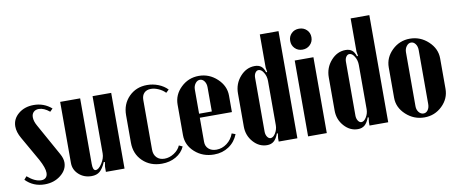

<svg xmlns="http://www.w3.org/2000/svg" viewBox="-63 -961 2943 1234"><g transform="rotate(-10 1408.0 -344.5)"><path d="M277.8 -461.9 259.8 -443.8Q223.1 -474.1 189.9 -474.1Q168.5 -474.1 155.8 -461.7Q143.1 -449.2 143.1 -428.2Q143.1 -402.3 160.2 -372.1L275.9 -164.1Q293 -133.8 293 -106.9Q293 -59.1 249.5 -24.7Q206.1 9.8 145 9.8Q70.3 9.8 20 -42L37.1 -62Q85.4 -20 127 -20Q146.5 -20 157.2 -31Q168 -42 168 -62Q168 -93.8 137.2 -150.9L45.9 -311Q22 -352.5 22 -389.2Q22 -438.5 62.3 -471.7Q102.5 -504.9 162.1 -504.9Q228 -504.9 277.8 -461.9Z M542.5 -65.9Q524.4 -24.4 503.9 -7.3Q483.4 9.8 450.7 9.8Q401.4 9.8 367.4 -21Q333.5 -51.8 333.5 -96.2V-495.1H463.9V-66.9Q463.9 -23.9 482.9 -23.9Q502.4 -23.9 523.7 -57.1Q544.9 -90.3 544.9 -121.1V-495.1H666.5V-1H544.9V-35.2L549.8 -64Z M735.8 -336.9Q735.8 -409.7 783 -457.3Q830.1 -504.9 901.9 -504.9Q939.9 -504.9 975.1 -491Q1010.3 -477.1 1034.2 -452.1L1015.1 -434.1Q998 -452.6 971.7 -464.4Q945.3 -476.1 921.9 -476.1Q893.6 -476.1 877.7 -459.7Q861.8 -443.4 861.8 -414.1V-89.8Q861.8 -57.6 880.6 -38.3Q899.4 -19 931.2 -19Q963.4 -19 993.4 -38.3Q1023.4 -57.6 1036.1 -86.9L1059.1 -76.2Q1041 -36.1 1001 -13.2Q960.9 9.8 909.2 9.8Q833.5 9.8 784.7 -37.4Q735.8 -84.5 735.8 -158.2Z M1073.7 -346.2Q1073.7 -411.1 1122.6 -458Q1171.4 -504.9 1239.7 -504.9Q1307.1 -504.9 1358.2 -457.3Q1409.2 -409.7 1409.2 -346.2V-238.8H1199.7V-81.1Q1199.7 -52.7 1219 -35.4Q1238.3 -18.1 1270 -18.1Q1307.1 -18.1 1338.6 -41.7Q1370.1 -65.4 1383.8 -104L1407.7 -95.2Q1388.2 -45.9 1346.4 -18.1Q1304.7 9.8 1250 9.8Q1176.3 9.8 1125 -36.1Q1073.7 -82 1073.7 -147.9ZM1199.7 -265.1H1282.7V-422.9Q1282.7 -446.8 1271 -462.9Q1259.3 -479 1242.2 -479Q1225.1 -479 1212.4 -462.4Q1199.7 -445.8 1199.7 -422.9Z M1672.4 -22.9 1676.3 -51.8 1670.4 -54.2Q1657.7 -20 1640.1 -5.1Q1622.6 9.8 1595.7 9.8Q1543.9 9.8 1506.1 -32.7Q1468.3 -75.2 1468.3 -133.8V-350.1Q1468.3 -413.1 1508.8 -459Q1549.3 -504.9 1604.5 -504.9Q1629.9 -504.9 1645.8 -492.7Q1661.6 -480.5 1670.4 -452.1L1677.2 -454.1L1672.4 -482.9V-699.2H1794.4V0H1672.4ZM1672.4 -395Q1672.4 -425.8 1657.5 -450.4Q1642.6 -475.1 1624.5 -475.1Q1611.8 -475.1 1603 -462.4Q1594.2 -449.7 1594.2 -430.2V-79.1Q1594.2 -59.1 1603.5 -44.9Q1612.8 -30.8 1625.5 -30.8Q1642.6 -30.8 1657.5 -54.9Q1672.4 -79.1 1672.4 -106.9Z M1926.3 -691.9Q1956.5 -691.9 1976.3 -672.6Q1996.1 -653.3 1996.1 -624Q1996.1 -594.7 1976.1 -575Q1956.1 -555.2 1926.3 -555.2Q1896.5 -555.2 1877 -575Q1857.4 -594.7 1857.4 -624Q1857.4 -653.3 1877 -672.6Q1896.5 -691.9 1926.3 -691.9ZM1864.3 -495.1H1986.3V0H1864.3Z M2265.1 -22.9 2269 -51.8 2263.2 -54.2Q2250.5 -20 2232.9 -5.1Q2215.3 9.8 2188.5 9.8Q2136.7 9.8 2098.9 -32.7Q2061 -75.2 2061 -133.8V-350.1Q2061 -413.1 2101.6 -459Q2142.1 -504.9 2197.3 -504.9Q2222.7 -504.9 2238.5 -492.7Q2254.4 -480.5 2263.2 -452.1L2270 -454.1L2265.1 -482.9V-699.2H2387.2V0H2265.1ZM2265.1 -395Q2265.1 -425.8 2250.2 -450.4Q2235.4 -475.1 2217.3 -475.1Q2204.6 -475.1 2195.8 -462.4Q2187 -449.7 2187 -430.2V-79.1Q2187 -59.1 2196.3 -44.9Q2205.6 -30.8 2218.3 -30.8Q2235.4 -30.8 2250.2 -54.9Q2265.1 -79.1 2265.1 -106.9Z M2616.7 -504.9Q2685.1 -504.9 2736.1 -457.3Q2787.1 -409.7 2787.1 -346.2V-147.9Q2787.1 -83.5 2738.8 -36.9Q2690.4 9.8 2623 9.8Q2554.2 9.8 2502.9 -37.4Q2451.7 -84.5 2451.7 -147.9V-346.2Q2451.7 -410.6 2500.5 -457.8Q2549.3 -504.9 2616.7 -504.9ZM2577.6 -422.9V-70.8Q2577.6 -47.9 2590.3 -32Q2603 -16.1 2621.1 -16.1Q2638.2 -16.1 2649.4 -31.5Q2660.6 -46.9 2660.6 -70.8V-422.9Q2660.6 -446.8 2648.9 -462.9Q2637.2 -479 2620.1 -479Q2603 -479 2590.3 -462.4Q2577.6 -445.8 2577.6 -422.9Z"/></g></svg>

Font: Moniqa Black Heading
Style: Regular
Weight: 900
Designer: Rajesh Rajput
Foundry: Rajesh Rajput
Version: Version 1.000